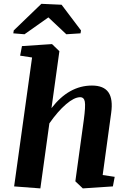

<svg xmlns="http://www.w3.org/2000/svg" viewBox="-20 -999 697 1029"><path d="M255.9 -419.4Q349.1 -540.5 472.7 -540.5Q535.6 -540.5 561 -504.4Q586.4 -468.3 575.7 -392.6L530.3 -61L594.7 -51.3L585 0L423.8 10.7L383.8 -27.3L429.2 -356.9Q439 -429.7 434.6 -454.1Q430.2 -478.5 408.7 -478Q377.4 -477.5 334 -440.4Q290.5 -403.3 244.6 -337.9L196.3 10.7L55.7 0L151.9 -690.9L87.9 -700.7L97.7 -752L258.8 -762.7L298.3 -724.6ZM411.6 -820.3 335.4 -815.4 239.3 -905.8 111.3 -815.4 51.3 -820.3 53.7 -835.9 201.7 -978.5 310.1 -973.6 414.1 -835.9Z"/></svg>

Font: NoticiaText-BoldItalic
Style: Bold Italic
Weight: 700
Italic angle: -8°
Designer: JM Sole
Foundry: JM Sole
Version: Version 1.003